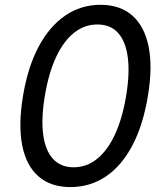

<svg xmlns="http://www.w3.org/2000/svg" viewBox="-20 -757 670 787"><path d="M268.6 9.8Q187.5 9.8 137.5 -34.2Q87.4 -78.1 71 -161.6Q54.7 -245.1 74.2 -363.3Q93.8 -481.9 138.2 -565.4Q182.6 -648.9 247.3 -693.1Q312 -737.3 392.1 -737.3Q472.2 -737.3 522.2 -693.4Q572.3 -649.4 589.1 -566.2Q606 -482.9 586.4 -364.7Q566.9 -245.1 522.9 -161.4Q479 -77.6 414.3 -33.9Q349.6 9.8 268.6 9.8ZM281.7 -71.3Q335.4 -71.3 378.4 -106.2Q421.4 -141.1 451.7 -206.8Q481.9 -272.5 497.1 -364.7Q512.2 -455.6 503.9 -521Q495.6 -586.4 464.4 -621.6Q433.1 -656.7 378.9 -656.7Q326.7 -656.7 283.7 -622.8Q240.7 -588.9 210 -523.2Q179.2 -457.5 163.6 -362.8Q148.4 -271 157 -205.8Q165.5 -140.6 197 -106Q228.5 -71.3 281.7 -71.3Z"/></svg>

Font: Inter Variable
Style: Italic
Weight: 400
Italic angle: -9.39999°
Designer: Rasmus Andersson
Foundry: rsms
Version: Version 4.001;git-9221beed3